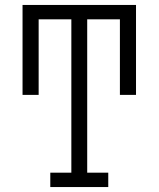

<svg xmlns="http://www.w3.org/2000/svg" viewBox="-20 -755 640 775"><path d="M183 0V-58H268V-677H136V-372H71V-735H529V-372H464V-677H332V-58H417V0Z"/></svg>

Font: Iosevka Curly Slab LtEx
Style: Regular
Weight: 300
Width: 7
Monospace: yes
Designer: Belleve Invis
Foundry: Belleve Invis
Version: Version 11.1.0; ttfautohint (v1.8.3)